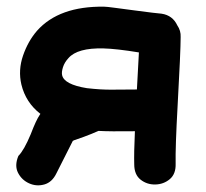

<svg xmlns="http://www.w3.org/2000/svg" viewBox="-20 -552 617 575"><path d="M149 -33 198 -130 202 -132Q206 -133 230.5 -142Q255 -151 275 -160Q308 -158 384 -159Q381 -93 382 -60Q382 -29 401 -14Q420 1 445 0.5Q470 0 488.5 -15.5Q507 -31 506 -62Q505 -111 512 -237Q521 -399 521 -441Q522 -460 511 -476Q497 -506 464 -511Q460 -511 436 -514Q412 -517 381.5 -521Q351 -525 325 -528.5Q299 -532 292 -532Q157 -534 91 -460Q64 -429 49 -385.5Q34 -342 44 -299Q57 -245 101 -211L99 -208Q88 -192 72 -150Q52 -102 35 -85Q23 -56 34 -34.5Q45 -13 67 -3Q89 7 112.5 0.5Q136 -6 149 -33ZM390 -284Q350 -284 316.5 -283.5Q283 -283 240 -288Q172 -299 166 -327Q164 -336 168.5 -350.5Q173 -365 185 -378Q212 -409 290 -407Q329 -406 396 -395Q394 -354 390 -284Z"/></svg>

Font: Balsamiq Sans
Style: Bold
Weight: 700
Designer: Michael Angeles
Foundry: Balsamiq SRL
Version: Version 1.020; ttfautohint (v1.8.4.7-5d5b);gftools[0.9.26]